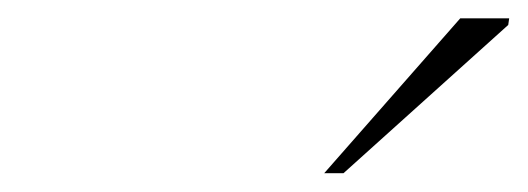

<svg xmlns="http://www.w3.org/2000/svg" viewBox="-20 -710 561 204"><path d="M324.5 -526 469 -690.5H521L520 -683.5L345 -526Z"/></svg>

Font: Newsreader ExtraLight
Style: Italic
Weight: 250
Italic angle: -17°
Designer: Hugues Gentile
Foundry: Production Type
Version: Version 1.003